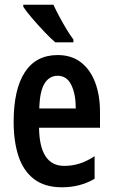

<svg xmlns="http://www.w3.org/2000/svg" viewBox="-20 -786 479 816"><path d="M225 -552Q284 -552 324 -521Q364 -490 384.5 -435.5Q405 -381 405 -310V-243H146Q148 -81 253 -81Q286 -81 317 -90.5Q348 -100 382 -122V-26Q351 -8 316.5 1Q282 10 244 10Q170 10 124.5 -25Q79 -60 58.5 -122.5Q38 -185 38 -268Q38 -406 85.5 -479Q133 -552 225 -552ZM225 -464Q190 -464 169.5 -431.5Q149 -399 147 -325H302Q302 -386 283 -425Q264 -464 225 -464ZM207 -766Q217 -744 232 -716Q247 -688 263 -661.5Q279 -635 292 -618V-606H215Q196 -622 169 -650.5Q142 -679 117 -708Q92 -737 79 -757V-766Z"/></svg>

Font: Noto Sans Kannada ExtraCondensed SemiBold
Style: Regular
Weight: 600
Width: 2
Designer: Jelle Bosma - Monotype Design Team
Foundry: Monotype Imaging Inc.
Version: Version 2.005; ttfautohint (v1.8.4.7-5d5b)